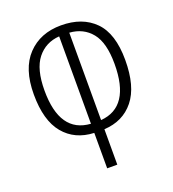

<svg xmlns="http://www.w3.org/2000/svg" viewBox="-132 -826 835 927"><g transform="rotate(-20 285.0 -362.5)"><path d="M260 -182Q162 -186 105.5 -254Q49 -322 49 -456Q49 -588 114 -656.5Q179 -725 286 -725Q395 -725 458 -661.5Q521 -598 521 -462Q521 -326 465 -256.5Q409 -187 312 -182V0H260ZM260 -678Q189 -673 146.5 -619.5Q104 -566 104 -456Q104 -239 260 -229ZM466 -462Q466 -571 424.5 -622Q383 -673 312 -678V-229Q466 -241 466 -462Z"/></g></svg>

Font: Noto Sans Georgian Light Cond
Style: Regular
Weight: 300
Width: 3
Designer: Monotype Design team
Foundry: Monotype Imaging Inc.
Version: Version 1.000